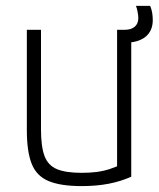

<svg xmlns="http://www.w3.org/2000/svg" viewBox="-20 -621 540 651"><path d="M257 10Q186 10 145 -7Q104 -24 87.5 -65.5Q71 -107 71 -180V-520H119V-182Q119 -124 131 -92Q143 -60 173 -47.5Q203 -35 257 -35Q285 -35 308 -38Q331 -41 352.5 -48Q374 -55 396 -66L377 -34V-520H425V-22Q390 -6 348.5 2Q307 10 257 10ZM401 -476Q392 -476 383 -480L379 -520H403Q425 -520 437 -530.5Q449 -541 449 -560Q449 -568 446.5 -581Q444 -594 441 -601H489Q494 -590 496 -577.5Q498 -565 498 -553Q498 -516 473 -496Q448 -476 401 -476Z"/></svg>

Font: M PLUS Code Latin Light
Style: Regular
Weight: 300
Designer: Coji Morishita
Foundry: UNDERFOREST DESIGN
Version: Version 1.002; ttfautohint (v1.8.3)